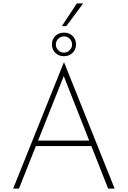

<svg xmlns="http://www.w3.org/2000/svg" viewBox="-20 -1104 748 1124"><path d="M57 0 353 -737H356L651 0H613L344 -682L367 -693L91 0ZM190 -281H519L527 -249H183ZM284 -844Q284 -874 304 -893.5Q324 -913 355 -913Q385 -913 405 -893.5Q425 -874 425 -844Q425 -814 405 -794.5Q385 -775 354 -775Q324 -775 304 -794.5Q284 -814 284 -844ZM307 -843Q307 -824 321 -810Q335 -796 355 -796Q374 -796 388 -810.5Q402 -825 402 -843Q402 -863 388 -877Q374 -891 355 -891Q335 -891 321 -877Q307 -863 307 -843ZM467 -1084 368 -951H342L430 -1084Z"/></svg>

Font: Josefin Sans Thin ExtraLight
Style: Regular
Weight: 250
Version: Version 2.001